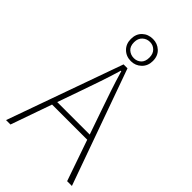

<svg xmlns="http://www.w3.org/2000/svg" viewBox="-282 -1047 1138 1138"><g transform="rotate(45 287.0 -478.0)"><path d="M11 0 270 -726H303L563 0H523L372 -435Q349 -501 329 -560.5Q309 -620 289 -688H285Q265 -620 244.5 -560.5Q224 -501 201 -435L48 0ZM123 -258V-290H447V-258ZM287 -770Q247 -770 220.5 -796Q194 -822 194 -863Q194 -906 220.5 -931Q247 -956 287 -956Q325 -956 352 -931Q379 -906 379 -863Q379 -822 352 -796Q325 -770 287 -770ZM287 -795Q313 -795 331.5 -812Q350 -829 350 -863Q350 -895 331.5 -913Q313 -931 287 -931Q260 -931 240.5 -913Q221 -895 221 -863Q221 -829 240.5 -812Q260 -795 287 -795Z"/></g></svg>

Font: Noto Sans JP Thin Thin
Style: Regular
Weight: 250
Version: Version 2.004-H2;hotconv 1.0.118;makeotfexe 2.5.65603